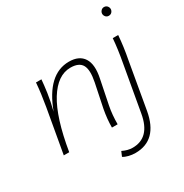

<svg xmlns="http://www.w3.org/2000/svg" viewBox="-203 -851 1175 1226"><g transform="rotate(-30 385.0 -238.0)"><path d="M39 0 96 -323Q112 -415 118 -492H158Q155 -453 147 -396.5Q139 -340 122 -274Q207 -502 366 -502Q441 -502 472.5 -453Q504 -404 484 -309L448 -131Q436 -70 436 0H394Q394 -62 407 -131L443 -305Q460 -389 439 -426.5Q418 -464 355 -464Q260 -464 189 -349.5Q118 -235 79 0ZM661 -323Q678 -415 684 -492H724Q721 -452 715 -407.5Q709 -363 701 -323L641 21Q606 216 444 216Q419 216 395 210Q371 204 356 194L371 159Q409 178 445 178Q573 178 601 17ZM734 -628Q720 -628 711.5 -638Q703 -648 703 -660Q703 -672 712 -682Q721 -692 734 -692Q749 -692 757.5 -682Q766 -672 766 -660Q766 -648 757.5 -638Q749 -628 734 -628Z"/></g></svg>

Font: Livvic ExtraLight
Style: Italic
Weight: 275
Italic angle: -10°
Designer: Jacques Le Bailly, Baron von Fonthausen
Version: Version 1.001; ttfautohint (v1.8.2)